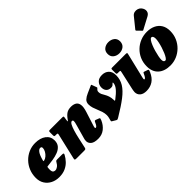

<svg xmlns="http://www.w3.org/2000/svg" viewBox="56 -1681 2554 2554"><g transform="rotate(-45 1333.0 -404.0)"><path d="M-4 -200Q-4 -270.5 21 -331.2Q46 -392 90.5 -437.8Q135 -483.5 193.2 -509.2Q251.5 -535 318 -535Q412.5 -535 469.8 -491.8Q527 -448.5 527 -375.5Q527 -321 498.8 -288Q470.5 -255 424.5 -237.2Q378.5 -219.5 324.5 -211.2Q270.5 -203 219 -197.5Q211.5 -197 209.8 -193.8Q208 -190.5 207 -182.5Q201 -127 212 -106.8Q223 -86.5 252.5 -86.5Q273.5 -86.5 297.2 -103.8Q321 -121 339.5 -155.5Q344 -164.5 350.5 -168.8Q357 -173 372 -173H461Q483 -173 487.8 -167.2Q492.5 -161.5 484 -145Q461.5 -103 427 -66.5Q392.5 -30 343 -7.5Q293.5 15 225.5 15Q161.5 15 109.5 -11Q57.5 -37 26.8 -85.2Q-4 -133.5 -4 -200ZM236.5 -284.5Q263.5 -290 288 -311Q312.5 -332 328.2 -360Q344 -388 344.5 -414Q344.5 -424.5 340 -432.8Q335.5 -441 319 -441Q295 -441 271.8 -409Q248.5 -377 228 -301Q225 -289.5 226.5 -285.8Q228 -282 236.5 -284.5Z M586 -520H811.5Q830.5 -520 834.2 -515.8Q838 -511.5 835 -495L829 -456.5Q825 -432.5 828.8 -431Q832.5 -429.5 845 -448Q877 -495 910.5 -517Q944 -539 997 -539Q1039 -539 1069.5 -522.2Q1100 -505.5 1108 -462.5Q1116 -419.5 1090.5 -341L1026.5 -140Q1022.5 -127 1022.5 -118.5Q1022.5 -107 1032 -107Q1042 -107 1052.8 -119.5Q1063.5 -132 1077.5 -164Q1084 -178 1088.8 -181.8Q1093.5 -185.5 1105.5 -182L1149.5 -165Q1163.5 -160 1162.8 -152.5Q1162 -145 1154 -125Q1126 -60 1075 -20Q1024 20 954 20Q879 20 846.8 -7.5Q814.5 -35 814.5 -73Q814.5 -87.5 817.2 -100.8Q820 -114 823.5 -125L875.5 -310Q890 -358 889 -376.8Q888 -395.5 870 -395.5Q852 -395.5 835.2 -365.2Q818.5 -335 802.8 -283.2Q787 -231.5 773 -167L742.5 -27.5Q739 -10 733 -5Q727 0 707 0H566.5Q539 0 534.8 -5.8Q530.5 -11.5 535.5 -32.5L619 -390.5Q622.5 -406.5 618.8 -410.8Q615 -415 598 -415H579Q565.5 -415 562 -420.5Q558.5 -426 558.5 -441V-493.5Q558.5 -511.5 563.2 -515.8Q568 -520 586 -520Z M1552 -339.5Q1510 -339.5 1486.2 -364.8Q1462.5 -390 1463 -435.5Q1464 -480.5 1494.8 -513.5Q1525.5 -546.5 1585.5 -546.5Q1644 -546.5 1681 -512Q1718 -477.5 1718 -409Q1718 -330 1678.8 -265.5Q1639.5 -201 1556.2 -137Q1473 -73 1341 5.5Q1328 13 1318.5 17.5Q1309 22 1296 14L1244.5 -17Q1237.5 -21 1236.8 -24.2Q1236 -27.5 1239 -38Q1243 -54 1248.8 -75.2Q1254.5 -96.5 1255 -120Q1255 -156.5 1244 -190.8Q1233 -225 1218.5 -258.8Q1204 -292.5 1193.2 -326.5Q1182.5 -360.5 1182.5 -395.5Q1182.5 -437.5 1209.5 -462.8Q1236.5 -488 1282 -507.5Q1327.5 -527 1382.5 -552Q1390 -556 1392 -555.8Q1394 -555.5 1397.5 -547L1421.5 -482Q1424.5 -474 1424.2 -471.5Q1424 -469 1418.5 -464.5Q1410 -458 1401.5 -447Q1393 -436 1393 -420Q1392.5 -394 1402.8 -373Q1413 -352 1426.8 -329.2Q1440.5 -306.5 1451.2 -275.5Q1462 -244.5 1463.5 -198.5Q1463.5 -192.5 1463.5 -188.8Q1463.5 -185 1464.5 -183Q1467 -179 1481 -189.5Q1546 -238 1582.8 -281.8Q1619.5 -325.5 1619.5 -368Q1619.5 -372.5 1615.5 -372.5Q1610.5 -372.5 1604.5 -364.2Q1598.5 -356 1586.8 -347.8Q1575 -339.5 1552 -339.5Z M1837.5 -690Q1837.5 -741 1872.2 -768Q1907 -795 1955.5 -795Q2004.5 -795 2039.5 -768Q2074.5 -741 2074.5 -690Q2073 -639 2038.8 -612Q2004.5 -585 1955.5 -585Q1907 -585 1872.2 -612Q1837.5 -639 1837.5 -690ZM2027.5 -490 1943 -138.5Q1939.5 -125.5 1939.5 -116Q1939.5 -104.5 1948 -104.5Q1966 -104.5 1990.5 -160Q1997 -175.5 2001 -179.2Q2005 -183 2019.5 -178L2064 -162.5Q2078.5 -157 2075.5 -146.2Q2072.5 -135.5 2066 -120Q2033.5 -45 1980.5 -10Q1927.5 25 1857.5 25Q1796 25 1764 -3.5Q1732 -32 1732 -77Q1732 -91.5 1735.8 -110Q1739.5 -128.5 1742 -140L1797 -386Q1801 -404.5 1799.5 -409.8Q1798 -415 1781 -415H1755.5Q1740 -415 1736 -419.2Q1732 -423.5 1732 -440V-499Q1732 -513.5 1736.8 -516.8Q1741.5 -520 1755.5 -520H2001.5Q2026.5 -520 2029.8 -515.2Q2033 -510.5 2027.5 -490Z M2088.5 -205Q2088.5 -276.5 2114.5 -335.8Q2140.5 -395 2185.8 -438.8Q2231 -482.5 2289.8 -506.2Q2348.5 -530 2414 -530Q2480.5 -530 2532.2 -506Q2584 -482 2613.8 -434.8Q2643.5 -387.5 2643.5 -317.5Q2643.5 -246.5 2617 -186.5Q2590.5 -126.5 2545.2 -82.5Q2500 -38.5 2442.5 -14.2Q2385 10 2322 10Q2213.5 10 2151 -46Q2088.5 -102 2088.5 -205ZM2288 -130Q2288 -85 2319.5 -85Q2332.5 -85 2348 -107.5Q2363.5 -130 2378.8 -165.8Q2394 -201.5 2406.8 -242Q2419.5 -282.5 2427 -319.5Q2434.5 -356.5 2435 -380Q2435 -405.5 2427.5 -420.2Q2420 -435 2405 -435Q2389.5 -435 2373.2 -411.2Q2357 -387.5 2341.8 -350Q2326.5 -312.5 2314.5 -270.2Q2302.5 -228 2295.2 -190.5Q2288 -153 2288 -130ZM2584.5 -800Q2614.5 -763 2609.5 -726Q2604.5 -689 2566 -668.5L2398 -579.5Q2392.5 -576 2389.5 -577Q2386.5 -578 2382.5 -582.5L2326 -640.5Q2317.5 -649.5 2326.5 -658.5L2443.5 -803Q2461.5 -825 2488.2 -830.8Q2515 -836.5 2541.5 -828.2Q2568 -820 2584.5 -800Z"/></g></svg>

Font: Besley* Narrow Fatface
Style: Italic
Weight: 900
Width: 4
Italic angle: -13°
Designer: Owen Earl
Foundry: indestructible type*
Version: Version 3.000; ttfautohint (v1.8.3)